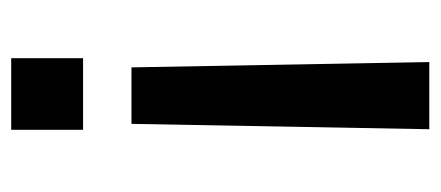

<svg xmlns="http://www.w3.org/2000/svg" viewBox="-236 -530 767 334"><g transform="rotate(90 147.0 -363.5)"><path d="M205.3 -727.3 196 -209.2H97.7L88.4 -727.3ZM81.7 0V-125H206.3V0Z"/></g></svg>

Font: TID UI Medium
Style: Regular
Weight: 500
Designer: The TID Project Authors
Foundry: Bakken & Bæck
Version: Version 1.001;hotconv 1.0.109;makeotfexe 2.5.65596